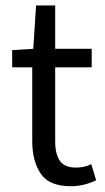

<svg xmlns="http://www.w3.org/2000/svg" viewBox="-20 -662 378 692"><path d="M235.2 9.2Q157.5 9.2 126.9 -36Q96.2 -81.3 96.2 -153.3V-419.3H23.9V-481.4L99.9 -486L110 -642.3H178.9V-486H310.5V-419.3H178.9V-151.8Q178.9 -107.6 195.5 -82.8Q212.2 -58 253.7 -58Q267.1 -58 280.9 -60.6Q294.7 -63.2 309 -70.3L326.5 -12.2Q307.5 -2.8 283.8 3.2Q260.1 9.2 235.2 9.2Z"/></svg>

Font: SourceSans3VF
Style: Regular
Weight: 200
Designer: Paul D. Hunt
Foundry: Adobe
Version: Version 3.052;hotconv 1.1.0;makeotfexe 2.6.0